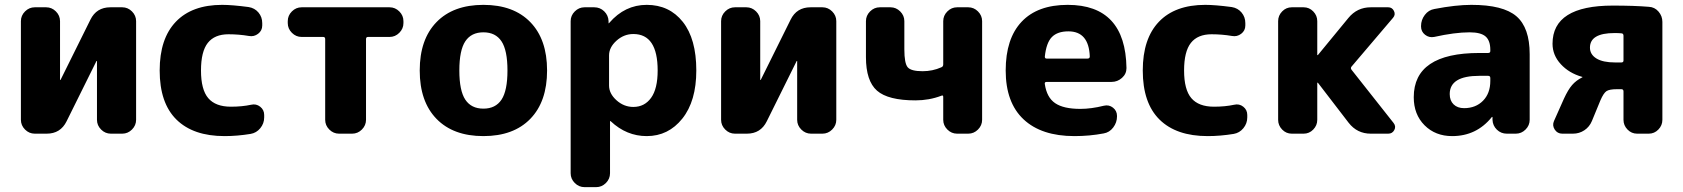

<svg xmlns="http://www.w3.org/2000/svg" viewBox="-20 -550 6924 790"><path d="M123 0Q100 0 83 -17Q66 -34 66 -57V-463Q66 -486 83 -503Q100 -520 123 -520H170Q193 -520 210 -503Q227 -486 227 -463V-221H228H229L352 -469Q377 -520 434 -520H483Q506 -520 523 -503Q540 -486 540 -463V-57Q540 -34 523 -17Q506 0 483 0H436Q413 0 396 -17Q379 -34 379 -57V-299H378H377L254 -51Q229 0 172 0Z M904 10Q775 10 706 -58Q637 -126 637 -260Q637 -391 703.5 -460.5Q770 -530 894 -530Q935 -530 1003 -521Q1028 -517 1043.5 -498.5Q1059 -480 1059 -455V-445Q1059 -424 1042 -411Q1025 -398 1004 -402Q963 -409 920 -409Q863 -409 835 -373.5Q807 -338 807 -260Q807 -181 837 -146Q867 -111 930 -111Q976 -111 1013 -119Q1034 -124 1050.5 -111Q1067 -98 1067 -77V-67Q1067 -42 1051 -22.5Q1035 -3 1011 1Q956 10 904 10Z M1221 -398Q1198 -398 1181 -415Q1164 -432 1164 -455V-463Q1164 -486 1181 -503Q1198 -520 1221 -520H1583Q1606 -520 1623 -503Q1640 -486 1640 -463V-455Q1640 -432 1623 -415Q1606 -398 1583 -398H1494Q1486 -398 1486 -389V-57Q1486 -34 1469 -17Q1452 0 1429 0H1375Q1352 0 1335 -17Q1318 -34 1318 -57V-389Q1318 -398 1310 -398Z M2043.5 -380Q2019 -417 1969 -417Q1919 -417 1894.5 -380Q1870 -343 1870 -260Q1870 -177 1894.5 -140Q1919 -103 1969 -103Q2019 -103 2043.5 -140Q2068 -177 2068 -260Q2068 -343 2043.5 -380ZM2162 -61Q2093 10 1969 10Q1845 10 1776 -61Q1707 -132 1707 -260Q1707 -388 1776 -459Q1845 -530 1969 -530Q2093 -530 2162 -459Q2231 -388 2231 -260Q2231 -132 2162 -61Z M2486 -322V-198Q2486 -165 2516.5 -137.5Q2547 -110 2586 -110Q2632 -110 2659 -147.5Q2686 -185 2686 -260Q2686 -410 2586 -410Q2547 -410 2516.5 -382.5Q2486 -355 2486 -322ZM2385 220Q2362 220 2345 203Q2328 186 2328 163V-463Q2328 -486 2345 -503Q2362 -520 2385 -520H2425Q2449 -520 2466 -503.5Q2483 -487 2484 -463V-455Q2484 -454 2485 -454L2487 -456Q2551 -530 2641 -530Q2734 -530 2789.5 -460Q2845 -390 2845 -260Q2845 -134 2787.5 -62Q2730 10 2641 10Q2558 10 2493 -51Q2492 -52 2491 -52Q2490 -52 2490 -51V163Q2490 186 2473 203Q2456 220 2433 220Z M3004 0Q2981 0 2964 -17Q2947 -34 2947 -57V-463Q2947 -486 2964 -503Q2981 -520 3004 -520H3051Q3074 -520 3091 -503Q3108 -486 3108 -463V-221H3109H3110L3233 -469Q3258 -520 3315 -520H3364Q3387 -520 3404 -503Q3421 -486 3421 -463V-57Q3421 -34 3404 -17Q3387 0 3364 0H3317Q3294 0 3277 -17Q3260 -34 3260 -57V-299H3259H3258L3135 -51Q3110 0 3053 0Z M3747 -137Q3634 -137 3588.5 -177Q3543 -217 3543 -315V-463Q3543 -486 3560 -503Q3577 -520 3600 -520H3644Q3667 -520 3684 -503Q3701 -486 3701 -463V-347Q3701 -289 3715 -273Q3729 -257 3776 -257Q3817 -257 3853 -273Q3861 -276 3861 -285V-463Q3861 -486 3878 -503Q3895 -520 3918 -520H3964Q3987 -520 4004 -503Q4021 -486 4021 -463V-57Q4021 -34 4004 -17Q3987 0 3964 0H3918Q3895 0 3878 -17Q3861 -34 3861 -57V-151Q3861 -160 3853 -156Q3803 -137 3747 -137Z M4376 -421Q4331 -421 4308 -397.5Q4285 -374 4279 -317Q4279 -309 4286 -309H4455Q4464 -309 4464 -318Q4460 -421 4376 -421ZM4401 10Q4265 10 4191.5 -59Q4118 -128 4118 -260Q4118 -391 4183.5 -460.5Q4249 -530 4373 -530Q4611 -530 4615 -270Q4615 -246 4596.5 -229.5Q4578 -213 4554 -213H4287Q4277 -213 4279 -204Q4287 -149 4321.5 -125.5Q4356 -102 4425 -102Q4470 -102 4522 -115Q4543 -120 4559.5 -107Q4576 -94 4576 -73V-71Q4576 -46 4560.5 -25.5Q4545 -5 4521 -1Q4463 10 4401 10Z M4949 10Q4820 10 4751 -58Q4682 -126 4682 -260Q4682 -391 4748.5 -460.5Q4815 -530 4939 -530Q4980 -530 5048 -521Q5073 -517 5088.5 -498.5Q5104 -480 5104 -455V-445Q5104 -424 5087 -411Q5070 -398 5049 -402Q5008 -409 4965 -409Q4908 -409 4880 -373.5Q4852 -338 4852 -260Q4852 -181 4882 -146Q4912 -111 4975 -111Q5021 -111 5058 -119Q5079 -124 5095.5 -111Q5112 -98 5112 -77V-67Q5112 -42 5096 -22.5Q5080 -3 5056 1Q5001 10 4949 10Z M5295 0Q5272 0 5255.5 -17Q5239 -34 5239 -57V-463Q5239 -486 5255.5 -503Q5272 -520 5295 -520H5344Q5367 -520 5383.5 -503Q5400 -486 5400 -463V-324Q5400 -323 5401 -323L5403 -324L5528 -476Q5564 -520 5620 -520H5692Q5708 -520 5715.5 -505Q5723 -490 5712 -477L5541 -276Q5536 -270 5541 -263L5714 -44Q5725 -30 5717 -15Q5709 0 5692 0H5620Q5564 0 5529 -45L5403 -209Q5402 -210 5401 -210Q5400 -210 5400 -209V-57Q5400 -34 5383.5 -17Q5367 0 5344 0Z M6067 -238Q5945 -238 5945 -163Q5945 -136 5961 -120.5Q5977 -105 6004 -105Q6052 -105 6082 -135.5Q6112 -166 6112 -217V-229Q6112 -238 6103 -238ZM5955 10Q5886 10 5841.5 -34.5Q5797 -79 5797 -150Q5797 -332 6067 -332H6103Q6112 -332 6112 -340V-345Q6112 -383 6092.5 -400Q6073 -417 6027 -417Q5966 -417 5881 -398Q5860 -394 5843.5 -407Q5827 -420 5827 -441V-443Q5827 -468 5842.5 -488.5Q5858 -509 5882 -513Q5970 -530 6034 -530Q6165 -530 6219.5 -483Q6274 -436 6274 -327V-57Q6274 -34 6257 -17Q6240 0 6217 0H6180Q6156 0 6139 -16.5Q6122 -33 6121 -57V-68Q6121 -69 6120 -69Q6118 -69 6118 -68Q6055 10 5955 10Z M6623 -414Q6522 -414 6522 -354Q6522 -326 6548.5 -309.5Q6575 -293 6626 -293H6651Q6660 -293 6660 -301V-403Q6660 -413 6650 -413Q6641 -414 6623 -414ZM6489 -234Q6436 -249 6402 -286Q6368 -323 6368 -370Q6368 -527 6616 -527Q6704 -527 6764 -522Q6788 -521 6804 -502.5Q6820 -484 6820 -460V-57Q6820 -34 6803.5 -17Q6787 0 6764 0H6716Q6693 0 6676.5 -17Q6660 -34 6660 -57V-174Q6660 -183 6651 -183H6633Q6602 -183 6590 -175Q6578 -167 6565 -137L6530 -52Q6520 -28 6499 -14Q6478 0 6452 0H6408Q6388 0 6377 -17Q6366 -34 6374 -52L6415 -144Q6432 -181 6448.5 -200Q6465 -219 6489 -231Q6491 -231 6491 -233Q6491 -234 6489 -234Z"/></svg>

Font: Rounded Mplus 1c ExtraBold
Style: Regular
Weight: 800
Version: Version 1.059.20150529